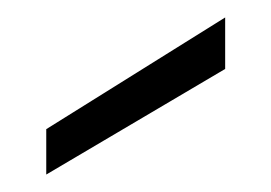

<svg xmlns="http://www.w3.org/2000/svg" viewBox="-20 -790 310 220"><path d="M33 -590V-642L238 -770V-711Z"/></svg>

Font: Ulagadi Sans Light
Style: Regular
Weight: 300
Designer: Ninad Kale (Devanagari), Jonny Pinhorn (Latin)
Foundry: Indian Type Foundry
Version: Version 3.01;March 29, 2020;FontCreator 12.0.0.2522 64-bit; 